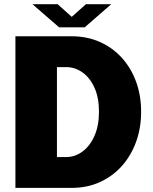

<svg xmlns="http://www.w3.org/2000/svg" viewBox="-20 -914 742 934"><path d="M55 0V-737.5H329Q403.5 -737.5 465.5 -710Q527.5 -682.5 572.5 -633Q617.5 -583.5 642 -516.5Q666.5 -449.5 666.5 -370.5Q666.5 -291.5 642 -224Q617.5 -156.5 572.5 -106.2Q527.5 -56 465.5 -28Q403.5 0 329 0ZM302 -587.5H257V-150H302Q345 -150 381.2 -176.8Q417.5 -203.5 439.5 -253Q461.5 -302.5 461.5 -370.5Q461.5 -439 439.5 -487.5Q417.5 -536 381.2 -561.8Q345 -587.5 302 -587.5ZM138 -893.5H260.5L329 -832L398 -893.5H521L392 -781H267.5Z"/></svg>

Font: Epilogue Black
Style: Regular
Weight: 900
Designer: Tyler Finck
Foundry: Etcetera Type Co
Version: Version 2.111; ttfautohint (v1.8.3)